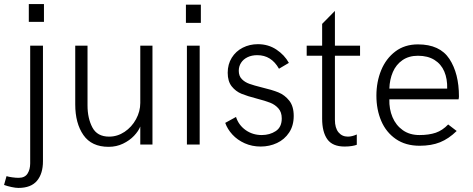

<svg xmlns="http://www.w3.org/2000/svg" viewBox="-63 -713 2331 947"><path d="M79.1 -605V-692.9H153.8V-605ZM-43 199.2 -30.8 155.8Q-20.5 159.2 -2.9 161.6Q14.6 164.1 28.8 164.1Q59.6 164.1 72.8 143.3Q85.9 122.6 85.9 92.8V-487.8H148.9V82Q148.9 143.6 119.4 178.7Q89.8 213.9 27.8 213.9Q14.2 213.9 -6.3 209.5Q-26.9 205.1 -43 199.2Z M308.1 -198.2V-487.8H368.7V-192.9Q368.7 -129.9 392.6 -84.5Q416.5 -39.1 475.1 -39.1Q516.1 -39.1 551.5 -62.7Q586.9 -86.4 607.9 -125Q628.9 -163.6 628.9 -205.1V-487.8H689V0H628.9V-88.9Q620.1 -66.4 598.1 -43.2Q576.2 -20 543.7 -4.4Q511.2 11.2 472.7 11.2Q388.7 11.2 348.4 -46.9Q308.1 -105 308.1 -198.2Z M854 -600.1V-689.9H927.7V-600.1ZM858.9 0V-487.8H921.9V0Z M1047.9 -106.9 1101.1 -136.2Q1113.8 -96.2 1148.4 -71.5Q1183.1 -46.9 1228 -46.9Q1267.6 -46.9 1297.1 -66.4Q1326.7 -85.9 1326.7 -128.9Q1326.7 -159.7 1310.3 -178.2Q1293.9 -196.8 1269.8 -206.3Q1245.6 -215.8 1204.1 -226.6Q1156.7 -238.8 1128.2 -250.5Q1099.6 -262.2 1079.8 -287.1Q1060.1 -312 1060.1 -354Q1060.1 -396 1080.1 -428.2Q1100.1 -460.4 1134.3 -477.8Q1168.5 -495.1 1209 -495.1Q1260.3 -495.1 1300.3 -468.5Q1340.3 -441.9 1361.8 -402.8L1313 -374Q1275.4 -440.9 1206.1 -440.9Q1178.7 -440.9 1158 -430.9Q1137.2 -420.9 1126 -403.3Q1114.7 -385.7 1114.7 -363.8Q1114.7 -338.4 1129.6 -323Q1144.5 -307.6 1167 -299.6Q1189.5 -291.5 1229 -281.7Q1278.8 -270 1310.1 -257.3Q1341.3 -244.6 1363.5 -216.8Q1385.7 -189 1385.7 -141.1Q1385.7 -93.3 1363 -59.1Q1340.3 -24.9 1303.2 -7.6Q1266.1 9.8 1222.7 9.8Q1180.2 9.8 1144 -6.3Q1107.9 -22.5 1083.3 -49.3Q1058.6 -76.2 1047.9 -106.9Z M1525.9 -127.9V-438H1449.7V-487.8H1525.9V-595.2L1588.9 -659.2V-487.8H1712.9V-438H1588.9V-122.1Q1588.9 -82 1606.4 -60.5Q1624 -39.1 1652.8 -39.1Q1672.9 -39.1 1696.8 -49.8V1Q1689 4.4 1672.9 7.1Q1656.7 9.8 1636.7 9.8Q1577.1 9.8 1551.5 -26.1Q1525.9 -62 1525.9 -127.9Z M1793.5 -241.2Q1793.5 -309.1 1817.1 -366.7Q1840.8 -424.3 1887 -459.2Q1933.1 -494.1 1998.5 -494.1Q2106.4 -494.1 2153.6 -422.4Q2200.7 -350.6 2200.7 -236.8Q2200.7 -233.9 2200 -229.5Q2199.2 -225.1 2198.7 -223.1H1857.4Q1856 -175.3 1872.8 -135.3Q1889.6 -95.2 1923.6 -71Q1957.5 -46.9 2005.9 -46.9Q2052.7 -46.9 2086.2 -58.3Q2119.6 -69.8 2147.5 -99.1L2189.5 -66.9Q2149.9 -28.3 2107.2 -11.2Q2064.5 5.9 2006.8 5.9Q1937.5 5.9 1889.4 -27.3Q1841.3 -60.5 1817.4 -116.5Q1793.5 -172.4 1793.5 -241.2ZM2142.6 -275.9Q2144 -323.7 2128.4 -360.4Q2112.8 -397 2079.8 -417.5Q2046.9 -438 1998.5 -438Q1953.6 -438 1922.1 -416.3Q1890.6 -394.5 1874.8 -357.9Q1858.9 -321.3 1857.4 -275.9Z"/></svg>

Font: Acari Sans Light
Style: Regular
Weight: 300
Designer: Alfredo Marco Pradil and Stefan Peev
Foundry: Hanken Design Co.
Version: Version 1.045;January 11, 2019;FontCreator 11.5.0.2425 64-bi